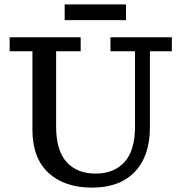

<svg xmlns="http://www.w3.org/2000/svg" viewBox="-20 -840 828 876"><path d="M484 -606V-670H764V-606H664V-260Q664 -128 595 -56Q526 16 400 16Q274 16 201 -51.5Q128 -119 128 -248V-606H24V-670H348V-606H236V-264Q236 -153 284 -100.5Q332 -48 416 -48Q500 -48 548 -100.5Q596 -153 596 -264V-606ZM275 -748V-820H555V-748Z"/></svg>

Font: Source Serif 4 Caption
Style: Regular
Weight: 400
Designer: Frank Grießhammer
Foundry: Adobe Systems Incorporated
Version: Version 4.004;hotconv 1.0.117;makeotfexe 2.5.65602